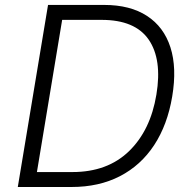

<svg xmlns="http://www.w3.org/2000/svg" viewBox="-20 -747 757 767"><path d="M266 0H51.1L171.9 -727.3H396Q500 -727.3 567.3 -683.4Q634.6 -639.6 660.9 -557.7Q687.1 -475.9 668 -361.9Q649.1 -248.6 595.9 -167.4Q542.6 -86.3 459 -43.1Q375.4 0 266 0ZM127.5 -59.7H269.5Q409.1 -59.7 495.2 -142.9Q581.3 -226.2 604.8 -369.3Q628.2 -509.9 573.9 -588.8Q519.5 -667.6 386 -667.6H228.3Z"/></svg>

Font: Inter Light  BETA
Style: Italic
Weight: 300
Italic angle: 9.39999°
Designer: Rasmus Andersson
Foundry: rsms
Version: Version 3.011;git-f93a4a705